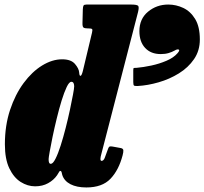

<svg xmlns="http://www.w3.org/2000/svg" viewBox="-20 -800 900 845"><path d="M519.5 -116Q502.5 -51 466 -13Q429.5 25 360 25Q318 25 290.2 10.8Q262.5 -3.5 254 -30Q252.5 -35.5 251.5 -40.5Q250.5 -45.5 248 -47Q243.5 -50 239.8 -42.8Q236 -35.5 231 -28.5Q216.5 -7.5 191.8 6.2Q167 20 134.5 20Q101.5 20 71 0.8Q40.5 -18.5 21 -59.2Q1.5 -100 1.5 -165Q1.5 -247.5 24.2 -316Q47 -384.5 84 -434.5Q121 -484.5 165.5 -511.8Q210 -539 253.5 -539Q292.5 -539 310 -518.5Q327.5 -498 328.5 -480.5Q329.5 -465 334.5 -466.2Q339.5 -467.5 344.5 -487L385 -656.5Q388 -669 385.2 -672Q382.5 -675 368.5 -675H365.5Q352.5 -675 347.5 -678.8Q342.5 -682.5 343 -699.5L344.5 -758.5Q345 -771.5 347.8 -775.8Q350.5 -780 361 -780H555.5Q582.5 -780 587.8 -774.5Q593 -769 587.5 -747L427 -126Q422 -108.5 422 -101Q422 -92 427 -92Q435.5 -92 440.8 -104.8Q446 -117.5 455 -143.5Q459 -155 463.8 -155.5Q468.5 -156 475.5 -155L511 -148.5Q522 -146.5 522.8 -138.8Q523.5 -131 519.5 -116ZM306.5 -420Q306.5 -428 303.8 -434Q301 -440 294 -440Q284.5 -440 273.5 -417Q262.5 -394 251.2 -357.5Q240 -321 229.8 -279Q219.5 -237 211.5 -198.5Q203.5 -160 198.8 -133Q194 -106 194 -100Q193.5 -79 203.5 -79Q213 -79 224.2 -101.2Q235.5 -123.5 247 -159.5Q258.5 -195.5 269 -236.8Q279.5 -278 287.8 -316.8Q296 -355.5 301.2 -383.5Q306.5 -411.5 306.5 -420ZM593.5 -663Q593.5 -717 631.5 -748.5Q669.5 -780 720.5 -780Q755 -780 786.8 -765Q818.5 -750 839 -716.2Q859.5 -682.5 859.5 -626Q859.5 -577 834 -539.8Q808.5 -502.5 767.2 -477Q726 -451.5 678.2 -437.8Q630.5 -424 586 -421.5Q573 -421 569.8 -423.5Q566.5 -426 566.5 -439V-492Q566.5 -501 570 -501Q573.5 -501 581.5 -501.5Q610.5 -504 645.8 -511.5Q681 -519 712.5 -532.5Q744 -546 760.5 -565Q773 -579 766.5 -581.8Q760 -584.5 748.5 -577.5Q737 -571 722 -566.5Q707 -562 687.5 -562Q644 -562 618.8 -589Q593.5 -616 593.5 -663Z"/></svg>

Font: Besley* Condensed Fatface
Style: Italic
Weight: 900
Width: 3
Italic angle: -13°
Designer: Owen Earl
Foundry: indestructible type*
Version: Version 3.000; ttfautohint (v1.8.3)